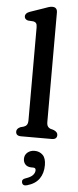

<svg xmlns="http://www.w3.org/2000/svg" viewBox="-65 -771 436 1075"><g transform="rotate(5 153.0 -233.5)"><path d="M212.5 -707.5V-93.5Q212.5 -76 218.5 -67.5Q224.5 -59 235.5 -55.5L253 -50.5Q274.5 -41 274.5 -24.5Q274.5 0 245.5 0H72.5Q43.5 0 43.5 -24.5Q43.5 -41 65 -50.5L83.5 -55.5Q94.5 -59 100.5 -67.5Q106.5 -76 106.5 -93.5V-615Q106.5 -631.5 101.2 -638.2Q96 -645 86 -647L55 -649Q35.5 -654.5 35.5 -671Q35.5 -689.5 61 -698.5L136.5 -724.5Q151 -730 162.8 -733.8Q174.5 -737.5 184.5 -737.5Q212.5 -737.5 212.5 -707.5ZM147 168.5Q124 168.5 112 156Q100 143.5 100 124Q100 102 116.2 88.2Q132.5 74.5 156 74.5Q183.5 74.5 201.8 92.5Q220 110.5 220 149.5Q220 195 198.2 226Q176.5 257 130.5 270Q106.5 277 101 257.5Q96.5 239 118 232.5Q147 223 158.8 210Q170.5 197 170.5 182Q170.5 168.5 155.5 168.5Z"/></g></svg>

Font: Fraunces 9pt S100
Style: Regular
Weight: 400
Version: Version 1.000; ttfautohint (v1.8.3)